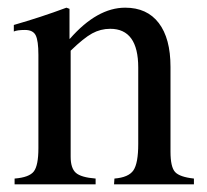

<svg xmlns="http://www.w3.org/2000/svg" viewBox="-20 -480 540 500"><path d="M485 0H277L278 -15Q315 -18 327.5 -36.5Q340 -55 340 -105V-304Q340 -405 267 -405Q242 -405 220 -393Q198 -381 164 -348V-72Q164 -42 177.5 -30Q191 -18 229 -15V0H18V-15Q56 -18 68 -33.5Q80 -49 80 -94V-337Q80 -374 73 -388Q66 -402 45 -402Q25 -402 16 -398V-415Q86 -435 153 -460L161 -457V-379H162Q233 -460 306 -460Q363 -460 393.5 -420Q424 -380 424 -306V-85Q424 -45 436 -32Q448 -19 485 -15Z"/></svg>

Font: STIX Math
Style: Regular
Weight: 400
Designer: MicroPress Inc., with final additions and corrections provided by Coen Hoffman, Elsevier (retired)
Version: Version 1.1.1